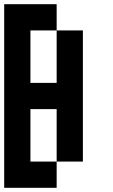

<svg xmlns="http://www.w3.org/2000/svg" viewBox="-20 -895 540 915"><path d="M0 0V-875H250V-750H125V-500H250V-750H375V-125H250V-375H125V-125H250V0Z"/></svg>

Font: GalmuriMono7 Regular
Style: Regular
Weight: 400
Designer: Lee Minseo (quiple)
Version: Version 2.399;hotconv 1.1.1;makeotfexe 2.6.0 DEVELOPMENT